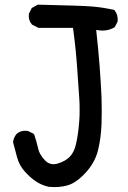

<svg xmlns="http://www.w3.org/2000/svg" viewBox="-20 -756 540 809"><path d="M185.5 31.2Q170.9 27.8 157.2 22.2Q143.6 16.6 131.3 8.3Q106.9 -8.3 84.5 -33.2Q61.5 -58.6 52.2 -92.3Q43.5 -123.5 35.6 -154.8L35.2 -156.7V-158.2Q37.6 -176.8 49.3 -190.9L49.8 -191.4L50.3 -191.9Q69.3 -208.5 97.2 -204.1L98.6 -203.6L100.1 -203.1L119.6 -193.4L123 -191.4L124.5 -188Q129.4 -173.8 133.3 -159.7Q137.2 -145.5 140.6 -130.9Q145.5 -105.5 169.4 -80.6Q190.4 -58.1 221.7 -66.4Q255.4 -76.2 274.2 -95.7Q293 -115.2 300.8 -151.4Q309.6 -189.9 313.5 -240.7Q314 -247.6 314.5 -254.9Q314.9 -262.2 315.2 -269.8Q315.4 -277.3 315.4 -285.2Q315.4 -293 315.4 -300.8Q315.4 -308.6 315.2 -316.7Q314.9 -324.7 314.5 -333Q314 -341.3 313.5 -349.6Q309.6 -408.7 303.7 -489.3Q301.8 -514.2 299.3 -539.3Q296.9 -564.5 293.9 -589.4Q291 -614.3 287.6 -638.7H144.5H142.1L140.1 -639.6L116.7 -651.4L114.7 -652.3L113.8 -653.8Q99.1 -670.4 101.6 -696.3V-698.2L102.5 -699.7L112.3 -719.2L113.8 -722.2L116.2 -723.6L137.7 -735.4L140.1 -736.3H142.6Q323.7 -732.4 369.1 -728.5Q414.6 -724.6 458 -714.8L461.9 -713.9L463.9 -710.9Q478 -692.4 475.6 -667V-665L474.6 -663.6L464.8 -644L463.4 -641.6L460.9 -640.1Q430.7 -622.6 392.1 -628.9L385.3 -629.9Q389.6 -591.3 393.1 -554.4Q396.5 -517.6 399.4 -482.4Q402.3 -443.8 404.3 -410.4Q406.2 -377 407.7 -347.7Q408.7 -318.4 408.7 -289.3Q408.7 -260.3 407.7 -231.4Q405.3 -173.3 393.1 -123.5Q380.9 -72.3 341.3 -28.8Q301.3 14.6 265.1 24.9Q229.5 35.2 186.5 31.2H186Z"/></svg>

Font: NaikaiFont
Style: Bold
Weight: 700
Version: Version 1.89